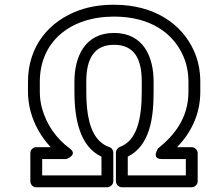

<svg xmlns="http://www.w3.org/2000/svg" viewBox="-20 -765 865 810"><path d="M408 -104V-25H158V-94H260C260 -94 311 -112 274 -139C218 -180 176 -239 157 -309C151 -331 148 -354 148 -378V-420C148 -590 277 -695 461 -695C617 -695 711 -623 752 -531C767 -498 775 -461 775 -420V-378C775 -269 717 -195 647 -139C647 -139 616 -94 663 -94H764V-25H519V-104C615 -152 628 -273 628 -378V-421C628 -524 586 -626 461 -626C337 -626 294 -524 294 -421V-378C294 -262 317 -147 408 -104ZM825 -378V-420C825 -467 816 -511 798 -551C748 -662 634 -745 461 -745C408 -745 360 -738 315 -722C188 -677 98 -571 98 -420V-378C98 -350 102 -322 109 -295C125 -237 154 -187 194 -144H132C121 -144 108 -134 108 -119V0C108 11 117 25 132 25H432C443 25 458 15 458 0V-121C458 -131 451 -142 440 -145C427 -149 415 -157 403 -167C359 -207 344 -283 344 -378V-421C344 -514 375 -576 461 -576C548 -576 578 -515 578 -421V-378C578 -264 558 -171 485 -145C477 -142 469 -132 469 -121V0C469 11 479 25 494 25H789C800 25 814 15 814 0V-119C814 -130 804 -144 789 -144H727C782 -201 825 -278 825 -378Z"/></svg>

Font: Asimov
Style: XWidOu
Weight: 500
Designer: Google
Version: Version 2.000980; 2014